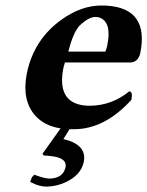

<svg xmlns="http://www.w3.org/2000/svg" viewBox="-20 -464 540 704"><path d="M140.6 106 135.7 100.1 202.1 6.8Q143.1 -2.4 109.4 -40Q60.1 -95.2 77.6 -190.4Q78.6 -194.8 79.1 -198.2Q105 -320.3 206.5 -392.6Q278.3 -443.8 351.6 -443.8Q519.5 -443.8 497.6 -287.6Q496.1 -276.4 493.7 -266.1Q485.4 -236.3 458 -234.9H217.8Q217.3 -232.4 216.3 -228.5Q214.4 -222.2 213.4 -219.2Q185.5 -88.4 290.5 -77.1Q299.3 -76.2 309.1 -76.2Q390.6 -77.1 453.6 -128.9Q466.8 -128.9 462.4 -102.1Q461.9 -99.6 461.9 -98.1Q364.3 9.3 252 9.8Q242.7 9.8 234.9 9.8L212.4 45.9Q299.8 66.4 287.1 129.9Q276.9 178.2 219.7 204.6Q186.5 219.7 151.4 220.2Q124.5 220.2 99.1 207Q93.8 204.6 90.8 203.1Q96.2 182.1 106.4 176.8Q142.1 190.4 161.6 190.9Q210.9 189.5 220.2 149.9Q226.6 119.1 180.7 110.4Q165.5 107.4 140.6 106ZM230.5 -274.9H366.2Q368.7 -277.8 373 -295.9Q390.6 -379.4 348.1 -398.4Q339.8 -401.9 331.5 -401.9Q307.1 -401.9 278.8 -376.5Q273.9 -371.6 270 -368.2Q246.6 -339.8 230.5 -274.9Z"/></svg>

Font: Linux Libertine Slanted O
Style: Bold Slanted
Weight: 700
Designer: Philipp H. Poll
Foundry: Philipp H. Poll
Version: Version 5.0.0